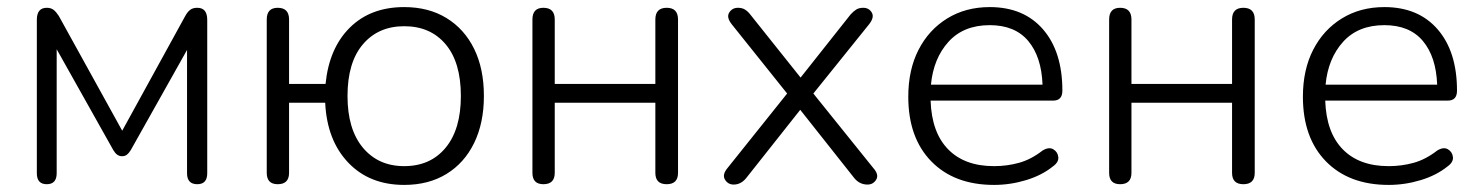

<svg xmlns="http://www.w3.org/2000/svg" viewBox="-20 -514 4181 542"><path d="M112 6Q84 6 84 -25V-458Q84 -492 112 -492Q124 -492 131.5 -486Q139 -480 146 -469L325 -145L503 -469Q509 -480 516.5 -486Q524 -492 537 -492Q565 -492 565 -458V-25Q565 6 537 6Q508 6 508 -25V-373L349 -90Q344 -82 338.5 -77.5Q333 -73 324 -73Q310 -73 300 -90L140 -375V-25Q140 6 112 6Z M1121 8Q1023 8 963 -55Q903 -118 898 -224H796V-26Q796 6 764 6Q733 6 733 -26V-459Q733 -492 764 -492Q796 -492 796 -459V-277H899Q909 -378 967.5 -436Q1026 -494 1121 -494Q1190 -494 1240.5 -463Q1291 -432 1318.5 -376Q1346 -320 1346 -243Q1346 -167 1318.5 -110.5Q1291 -54 1240.5 -23Q1190 8 1121 8ZM1121 -45Q1195 -45 1238 -97Q1281 -149 1281 -243Q1281 -338 1238 -389Q1195 -440 1121 -440Q1048 -440 1004.5 -389Q961 -338 961 -243Q961 -149 1004.5 -97Q1048 -45 1121 -45Z M1514 6Q1483 6 1483 -26V-459Q1483 -492 1514 -492Q1546 -492 1546 -459V-277H1830V-459Q1830 -492 1862 -492Q1894 -492 1894 -459V-26Q1894 6 1862 6Q1830 6 1830 -26V-224H1546V-26Q1546 6 1514 6Z M2051 7Q2035 7 2026.5 -7Q2018 -21 2034 -40L2202 -250L2046 -445Q2030 -465 2038.5 -478.5Q2047 -492 2063 -492Q2075 -492 2083 -487Q2091 -482 2098 -473L2240 -295L2381 -473Q2389 -482 2397 -487Q2405 -492 2417 -492Q2433 -492 2441 -478.5Q2449 -465 2433 -445L2276 -250L2445 -40Q2462 -21 2453.5 -7Q2445 7 2429 7Q2406 7 2391 -12L2239 -204L2087 -12Q2072 7 2051 7Z M2786 8Q2674 8 2609 -58.5Q2544 -125 2544 -241Q2544 -317 2573 -373.5Q2602 -430 2654 -462Q2706 -494 2774 -494Q2870 -494 2924.5 -431Q2979 -368 2979 -258Q2979 -230 2953 -230H2607Q2610 -140 2656.5 -92.5Q2703 -45 2786 -45Q2823 -45 2857 -54.5Q2891 -64 2923 -89Q2941 -100 2953.5 -92.5Q2966 -85 2967.5 -70.5Q2969 -56 2952 -44Q2921 -19 2876.5 -5.5Q2832 8 2786 8ZM2608 -275H2923Q2920 -354 2882.5 -398.5Q2845 -443 2774 -443Q2700 -443 2657.5 -396Q2615 -349 2608 -275Z M3142 6Q3111 6 3111 -26V-459Q3111 -492 3142 -492Q3174 -492 3174 -459V-277H3458V-459Q3458 -492 3490 -492Q3522 -492 3522 -459V-26Q3522 6 3490 6Q3458 6 3458 -26V-224H3174V-26Q3174 6 3142 6Z M3900 8Q3788 8 3723 -58.5Q3658 -125 3658 -241Q3658 -317 3687 -373.5Q3716 -430 3768 -462Q3820 -494 3888 -494Q3984 -494 4038.5 -431Q4093 -368 4093 -258Q4093 -230 4067 -230H3721Q3724 -140 3770.5 -92.5Q3817 -45 3900 -45Q3937 -45 3971 -54.5Q4005 -64 4037 -89Q4055 -100 4067.5 -92.5Q4080 -85 4081.5 -70.5Q4083 -56 4066 -44Q4035 -19 3990.5 -5.5Q3946 8 3900 8ZM3722 -275H4037Q4034 -354 3996.5 -398.5Q3959 -443 3888 -443Q3814 -443 3771.5 -396Q3729 -349 3722 -275Z"/></svg>

Font: Chiron GoRound TC L
Style: Regular
Weight: 300
Designer: Ryoko NISHIZUKA 西塚涼子 (kana, bopomofo & ideographs); Paul D. Hunt (Latin, Greek & Cyrillic); Sandoll Communications 산돌커뮤니
Foundry: Adobe
Version: Version 1.000;hotconv 1.1.1;makeotfexe 2.6.0